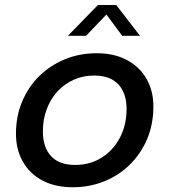

<svg xmlns="http://www.w3.org/2000/svg" viewBox="-20 -758 696 788"><path d="M278.5 10.5Q206.5 10.5 154.2 -17.2Q102 -45 73.8 -94.5Q45.5 -144 45.5 -209.5Q45.5 -280.5 70.8 -341Q96 -401.5 141.2 -445.8Q186.5 -490 246.5 -514.8Q306.5 -539.5 376.5 -539.5Q449 -539.5 501.2 -511.5Q553.5 -483.5 581.5 -434.2Q609.5 -385 609.5 -321Q609.5 -248 583.8 -187.2Q558 -126.5 512.5 -82Q467 -37.5 407 -13.5Q347 10.5 278.5 10.5ZM288.5 -81Q348.5 -81 396 -110.2Q443.5 -139.5 471.5 -191.8Q499.5 -244 499.5 -312.5Q499.5 -354.5 484.2 -385Q469 -415.5 439.8 -431.8Q410.5 -448 367 -448Q320.5 -448 282 -430.5Q243.5 -413 215.2 -382Q187 -351 171.5 -309.2Q156 -267.5 156 -218.5Q156 -153.5 189.5 -117.2Q223 -81 288.5 -81ZM258.5 -611 382 -737.5H457L554.5 -611H481.5L403.5 -716.5H434L333 -611Z"/></svg>

Font: Epilogue Medium
Style: Italic
Weight: 500
Italic angle: -12°
Designer: Tyler Finck
Foundry: Etcetera Type Co
Version: Version 2.112